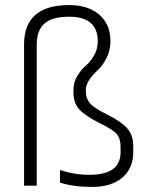

<svg xmlns="http://www.w3.org/2000/svg" viewBox="-20 -733 568 758"><path d="M75 -557Q75 -713 253 -713Q328 -713 372 -675Q416 -637 416 -570Q416 -535 401 -505Q386 -475 368 -458Q319 -413 319 -380V-370Q319 -345 334.5 -326Q350 -307 404.5 -280Q459 -253 482.5 -226Q506 -199 506 -157V-132Q506 -68 462.5 -31.5Q419 5 344.5 5Q270 5 217 -12V-62Q271 -43 334 -43Q456 -43 456 -132V-153Q456 -184 443 -201.5Q430 -219 374.5 -246.5Q319 -274 294.5 -299.5Q270 -325 270 -368V-379Q270 -408 285 -433Q300 -458 318 -473Q336 -488 351 -513.5Q366 -539 366 -570Q366 -667 253 -667Q186 -667 155.5 -640Q125 -613 125 -557V0H75Z"/></svg>

Font: Khand Light
Style: Regular
Weight: 300
Designer: Devanagari: Sanchit Sawaria, Jyotish Sonowal; Latin: Satya Rajpurohit
Foundry: Indian Type Foundry
Version: Version 1.101;PS 1.0;hotconv 1.0.78;makeotf.lib2.5.61930; tt